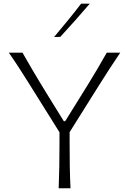

<svg xmlns="http://www.w3.org/2000/svg" viewBox="-20 -1017 705 1037"><path d="M296.9 0Q299.3 -62 300.3 -119.1Q301.3 -176.3 301.3 -243.7V-302.7L138.7 -562.5Q112.8 -604 87.6 -643.1Q62.5 -682.1 27.8 -732.4H101.6Q131.8 -679.7 153.8 -641.8Q175.8 -604 196.5 -570.3Q217.3 -536.6 242.2 -495.6L324.7 -362.3H332L412.1 -491.2Q439 -534.2 460.4 -569.1Q481.9 -604 504.4 -642.1Q526.9 -680.2 556.6 -732.4H629.4Q600.1 -689.5 572.5 -646.7Q544.9 -604 519 -563L356 -303.2V-243.7Q356 -176.3 356.9 -119.1Q357.9 -62 360.8 0ZM272 -816.9Q309.6 -861.8 346.4 -906.7Q383.3 -951.7 418 -997.1H464.8Q426.3 -951.7 386.5 -907.2Q346.7 -862.8 305.7 -817.9Z"/></svg>

Font: Pinar-FD Light
Style: Regular
Weight: 300
Designer: Amin Abedi
Version: Version 2.000